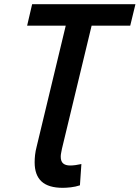

<svg xmlns="http://www.w3.org/2000/svg" viewBox="-20 -713 669 920"><path d="M281 187Q212 187 179 156.5Q146 126 146 65Q146 48 148 29.5Q150 11 156 -12L295 -590H110L134 -693H629L604 -590H419L277 -1Q275 10 273 19.5Q271 29 271 38Q271 60 282.5 70Q294 80 316 80Q328 80 342.5 78Q357 76 370 73L363 175Q342 182 319.5 184.5Q297 187 281 187Z"/></svg>

Font: Ubuntu Sans Mono SemiBold
Style: Italic
Weight: 600
Italic angle: -13.5°
Monospace: yes
Designer: Dalton Maag Ltd
Foundry: Dalton Maag Ltd
Version: Version 1.006